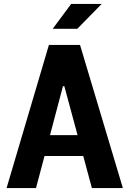

<svg xmlns="http://www.w3.org/2000/svg" viewBox="-20 -959 660 979"><path d="M606.5 0 388 -730H229.5L13.5 0H163.5L207 -163.5H404.5L448.5 0ZM248.5 -812 343 -939H498.5L374 -812ZM235 -270 301 -519.5H308L375.5 -270Z"/></svg>

Font: Monaspace Neon
Style: Bold
Weight: 700
Designer: Riley Cran & the Lettermatic Team
Foundry: Lettermatic
Version: Version 1.200 (Monaspace Neon)